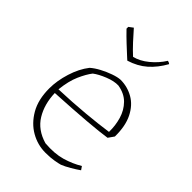

<svg xmlns="http://www.w3.org/2000/svg" viewBox="-200 -756 852 852"><g transform="rotate(45 226.0 -329.5)"><path d="M245 7Q196 7 153 -17.5Q110 -42 82.5 -89.5Q55 -137 55 -207Q55 -255 71.5 -308Q88 -361 117 -398Q134 -413 158.5 -426Q183 -439 208.5 -448Q234 -457 252 -458Q295 -458 332 -437Q369 -416 391 -372Q413 -328 412 -262L393 -235Q354 -229 277 -222.5Q200 -216 87 -210Q89 -142 119.5 -92Q150 -42 215 -23Q276 -18 320.5 -31Q365 -44 401 -66L412 -50Q395 -38 372 -24.5Q349 -11 331 -4Q321 -1 298.5 3Q276 7 245 7ZM87 -233Q172 -236 248 -243Q324 -250 379 -258Q380 -298 369 -335.5Q358 -373 332 -399.5Q306 -426 263 -433Q236 -434 201 -420Q166 -406 145 -390Q127 -367 110 -328.5Q93 -290 87 -233ZM213 -539 204 -547Q179 -570 156 -591.5Q133 -613 110 -637V-648L130 -663Q150 -640 173 -615Q196 -590 219 -569Q253 -577 286 -604Q319 -631 341 -666Q343 -666 348.5 -663.5Q354 -661 355 -659Q330 -614 296 -584Q262 -554 213 -539Z"/></g></svg>

Font: Labrada ExtraLight
Style: Regular
Weight: 200
Designer: Mercedes Jáuregui
Foundry: Omnibus-Type Team
Version: Version 1.000; ttfautohint (v1.8.4.7-5d5b)